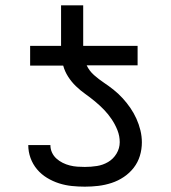

<svg xmlns="http://www.w3.org/2000/svg" viewBox="-20 -692 640 720"><path d="M298 8Q274 8 249.5 5.5Q225 3 201.5 -4.5Q178 -12 156.5 -25Q135 -38 119 -57Q103 -76 94.5 -99.5Q86 -123 86 -148H169Q169 -133 175 -120Q181 -107 191.5 -97.5Q202 -88 215 -81.5Q228 -75 242 -71.5Q256 -68 270 -67Q284 -66 298 -66Q321 -66 343.5 -69.5Q366 -73 385.5 -84.5Q405 -96 417 -116Q429 -136 429 -159Q429 -182 420.5 -203.5Q412 -225 399 -244.5Q386 -264 370 -280.5Q354 -297 336.5 -311.5Q319 -326 300 -339.5Q281 -353 264.5 -369Q248 -385 235.5 -404.5Q223 -424 217 -446H93V-520H209V-672H292V-520H496V-447H305Q315 -426 332.5 -410.5Q350 -395 369.5 -382Q389 -369 407 -354.5Q425 -340 440.5 -323Q456 -306 469 -287Q482 -268 491.5 -247Q501 -226 506.5 -203.5Q512 -181 512 -158Q512 -132 504.5 -107.5Q497 -83 481.5 -63Q466 -43 444.5 -28.5Q423 -14 398.5 -6Q374 2 349 5Q324 8 298 8Z"/></svg>

Font: Iosevka SS04 Extended
Style: Regular
Weight: 400
Width: 7
Monospace: yes
Designer: Belleve Invis
Foundry: Belleve Invis
Version: Version 19.0.0; ttfautohint (v1.8.4)